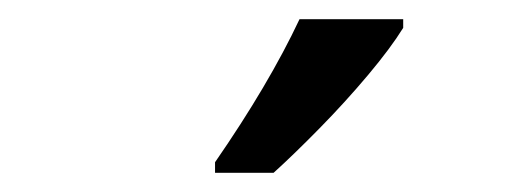

<svg xmlns="http://www.w3.org/2000/svg" viewBox="-20 -786 540 200"><path d="M204 -617Q260 -698 292 -766H400V-757Q387 -736 363.5 -708Q340 -680 313 -652.5Q286 -625 265 -606H204Z"/></svg>

Font: Noto Sans Mono ExtraCondensed Medium
Style: Regular
Weight: 500
Width: 2
Designer: Monotype Design Team
Foundry: Monotype Imaging Inc.
Version: Version 2.014